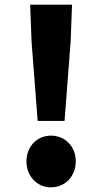

<svg xmlns="http://www.w3.org/2000/svg" viewBox="-20 -787 437 821"><path d="M141 -270H256L282 -608L288 -767H109L115 -608ZM198 14C260 14 304 -35 304 -97C304 -159 260 -207 198 -207C137 -207 93 -159 93 -97C93 -35 137 14 198 14Z"/></svg>

Font: Noto Sans CJK HK Black
Style: Regular
Weight: 900
Designer: Ryoko NISHIZUKA 西塚涼子 (kana, bopomofo & ideographs); Paul D. Hunt (Latin, Greek & Cyrillic); Sandoll Communications 산돌커뮤니
Foundry: Adobe
Version: Version 2.004;hotconv 1.0.118;makeotfexe 2.5.65603